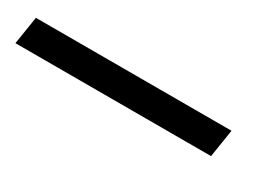

<svg xmlns="http://www.w3.org/2000/svg" viewBox="-41 -141 491 340"><g transform="rotate(30 204.5 28.5)"><path d="M-31 57 -22 0H378L369 57Z"/></g></svg>

Font: Figtree Light
Style: Italic
Weight: 300
Italic angle: -9.5°
Foundry: Erik Kennedy
Version: Version 2.001; ttfautohint (v1.8.4.7-5d5b);gftools[0.9.27]